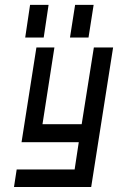

<svg xmlns="http://www.w3.org/2000/svg" viewBox="-20 -750 510 770"><path d="M433.6 -559.6 345.7 0H36.1L46.9 -70.3H279.3L295.9 -179.7H66.4L126 -559.6H198.2L150.4 -252H307.6L356.4 -559.6ZM100.6 -730.5 81.1 -599.6H155.3L174.8 -730.5ZM281.2 -730.5 260.7 -599.6H335L355.5 -730.5Z"/></svg>

Font: Geo
Style: Oblique
Weight: 500
Italic angle: -11°
Version: Version 001.2